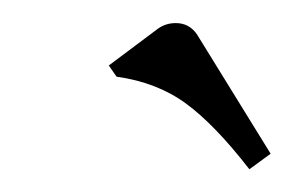

<svg xmlns="http://www.w3.org/2000/svg" viewBox="-20 -529 257 168"><path d="M75.2 -471.7 118.2 -503.9Q125 -508.8 133.8 -508.8Q145.5 -508.8 152.3 -499L216.8 -394.5L198.2 -380.9Q168 -419.9 142.6 -438.5Q117.2 -457 82 -461.9Z"/></svg>

Font: Kleymisska
Style: Regular
Weight: 500
Italic angle: -8°
Designer: gluk
Foundry: gluk
Version: Version 0.298